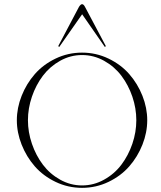

<svg xmlns="http://www.w3.org/2000/svg" viewBox="-20 -904 781 929"><path d="M377 -6.8Q433.6 -6.8 483.6 -34.7Q533.7 -62.5 567.4 -107.2Q601.1 -151.9 620.4 -208.3Q639.6 -264.6 639.6 -322.3Q639.6 -379.9 620.4 -436.3Q601.1 -492.7 567.4 -537.4Q533.7 -582 483.6 -609.9Q433.6 -637.7 377 -637.7Q320.8 -637.7 271 -609.9Q221.2 -582 187.5 -537.4Q153.8 -492.7 134.5 -436.3Q115.2 -379.9 115.2 -322.3Q115.2 -264.6 134.5 -208.3Q153.8 -151.9 187.5 -107.2Q221.2 -62.5 271 -34.7Q320.8 -6.8 377 -6.8ZM84.7 -204.1Q61.5 -262.7 61.5 -322.3Q61.5 -381.8 84.7 -440.4Q107.9 -499 148.4 -545.4Q189 -591.8 249 -620.6Q309.1 -649.4 377 -649.4Q444.8 -649.4 504.9 -620.6Q564.9 -591.8 605.5 -545.4Q646 -499 669.2 -440.4Q692.4 -381.8 692.4 -322.3Q692.4 -262.7 669.2 -204.1Q646 -145.5 605.5 -99.1Q564.9 -52.7 504.9 -23.9Q444.8 4.9 377 4.9Q309.1 4.9 249 -23.9Q189 -52.7 148.4 -99.1Q107.9 -145.5 84.7 -204.1ZM377.4 -835 266.6 -676.8 261.7 -680.7 362.3 -871.1Q370.6 -883.8 377 -883.8Q384.8 -883.8 391.6 -870.1L492.2 -680.7L487.3 -676.8Z"/></svg>

Font: Elaris
Style: Regular
Weight: 500
Version: Version 1.0